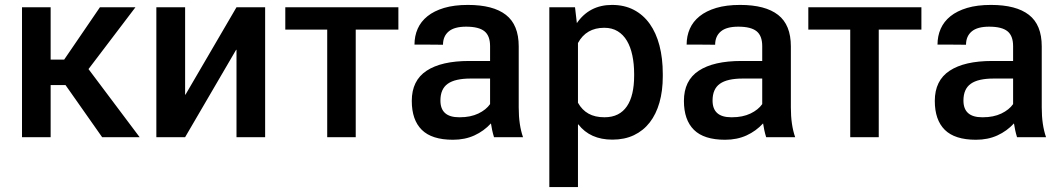

<svg xmlns="http://www.w3.org/2000/svg" viewBox="-20 -558 4320 781"><path d="M548 0H395.5L246.5 -212H186V0H69.5V-528.5H186V-315.5H241L386.5 -528.5H531L340 -277Z M1058.5 0H942V-355.5H940.5L733 0H616V-528.5H733V-173H734.5L942 -528.5H1058.5Z M1427 0H1311V-437.5H1140.5V-528.5H1600.5V-437.5H1427Z M1822.5 10.5Q1736.5 10.5 1695.8 -29.8Q1655 -70 1655 -147.5Q1655 -230.5 1715.2 -270.2Q1775.5 -310 1888.5 -310H1973.5V-370.5Q1973.5 -412.5 1950.5 -431Q1927.5 -449.5 1876 -449.5Q1828 -449.5 1805 -430Q1782 -410.5 1782 -376Q1753 -376 1724.5 -376.5H1722.5Q1719.5 -376.5 1716.5 -376.5H1714.5Q1712.5 -376.5 1710 -376.5H1708.5Q1705.5 -376.5 1703 -376.5H1701Q1700.5 -376.5 1699.5 -376.5H1697.5Q1696.5 -376.5 1696 -376.5H1675Q1673.5 -376.5 1672.5 -376.5H1670.5Q1669.5 -376.5 1668.5 -376.5H1666Q1666 -411.5 1679 -441Q1692 -470.5 1718.8 -492Q1745.5 -513.5 1786.5 -525.8Q1827.5 -538 1883.5 -538Q1986 -538 2038 -497.5Q2090 -457 2090 -369.5V-120.5Q2090 -50 2107.5 0H1989.5Q1985 -14.5 1982 -28.5Q1979 -42.5 1977 -56Q1948.5 -25 1909.8 -7.2Q1871 10.5 1822.5 10.5ZM1850.5 -81Q1894 -81 1925.8 -96.2Q1957.5 -111.5 1973.5 -134.5V-238.5H1894.5Q1831 -238.5 1801.2 -217.2Q1771.5 -196 1771.5 -149Q1771.5 -81 1847.5 -81Z M2331 203H2214.5V-528.5H2319L2326.5 -464Q2377.5 -538 2469.5 -538Q2519.5 -538 2558 -518Q2596.5 -498 2622.8 -461.2Q2649 -424.5 2662.5 -372.8Q2676 -321 2676 -257.5V-247Q2676 -188.5 2662.5 -141Q2649 -93.5 2623 -60Q2597 -26.5 2558.8 -8.2Q2520.5 10 2471 10Q2380.5 10 2332.5 -52H2332Q2331.5 -51.5 2331 -51.5ZM2439 -81Q2470 -81 2492.8 -92.5Q2515.5 -104 2530.2 -125.8Q2545 -147.5 2552.2 -178.8Q2559.5 -210 2559.5 -249.5V-257.5Q2559.5 -298 2552.2 -332.5Q2545 -367 2530.2 -392Q2515.5 -417 2492.5 -431Q2469.5 -445 2438 -445Q2364.5 -445 2331 -383V-140Q2347.5 -110.5 2373.8 -95.8Q2400 -81 2439 -81Z M2929.5 10.5Q2843.5 10.5 2802.8 -29.8Q2762 -70 2762 -147.5Q2762 -230.5 2822.2 -270.2Q2882.5 -310 2995.5 -310H3080.5V-370.5Q3080.5 -412.5 3057.5 -431Q3034.5 -449.5 2983 -449.5Q2935 -449.5 2912 -430Q2889 -410.5 2889 -376Q2860 -376 2831.5 -376.5H2829.5Q2826.5 -376.5 2823.5 -376.5H2821.5Q2819.5 -376.5 2817 -376.5H2815.5Q2812.5 -376.5 2810 -376.5H2808Q2807.5 -376.5 2806.5 -376.5H2804.5Q2803.5 -376.5 2803 -376.5H2782Q2780.5 -376.5 2779.5 -376.5H2777.5Q2776.5 -376.5 2775.5 -376.5H2773Q2773 -411.5 2786 -441Q2799 -470.5 2825.8 -492Q2852.5 -513.5 2893.5 -525.8Q2934.5 -538 2990.5 -538Q3093 -538 3145 -497.5Q3197 -457 3197 -369.5V-120.5Q3197 -50 3214.5 0H3096.5Q3092 -14.5 3089 -28.5Q3086 -42.5 3084 -56Q3055.5 -25 3016.8 -7.2Q2978 10.5 2929.5 10.5ZM2957.5 -81Q3001 -81 3032.8 -96.2Q3064.5 -111.5 3080.5 -134.5V-238.5H3001.5Q2938 -238.5 2908.2 -217.2Q2878.5 -196 2878.5 -149Q2878.5 -81 2954.5 -81Z M3554.5 0H3438.5V-437.5H3268V-528.5H3728V-437.5H3554.5Z M3950 10.5Q3864 10.5 3823.2 -29.8Q3782.5 -70 3782.5 -147.5Q3782.5 -230.5 3842.8 -270.2Q3903 -310 4016 -310H4101V-370.5Q4101 -412.5 4078 -431Q4055 -449.5 4003.5 -449.5Q3955.5 -449.5 3932.5 -430Q3909.5 -410.5 3909.5 -376Q3880.5 -376 3852 -376.5H3850Q3847 -376.5 3844 -376.5H3842Q3840 -376.5 3837.5 -376.5H3836Q3833 -376.5 3830.5 -376.5H3828.5Q3828 -376.5 3827 -376.5H3825Q3824 -376.5 3823.5 -376.5H3802.5Q3801 -376.5 3800 -376.5H3798Q3797 -376.5 3796 -376.5H3793.5Q3793.5 -411.5 3806.5 -441Q3819.5 -470.5 3846.2 -492Q3873 -513.5 3914 -525.8Q3955 -538 4011 -538Q4113.5 -538 4165.5 -497.5Q4217.5 -457 4217.5 -369.5V-120.5Q4217.5 -50 4235 0H4117Q4112.5 -14.5 4109.5 -28.5Q4106.5 -42.5 4104.5 -56Q4076 -25 4037.2 -7.2Q3998.5 10.5 3950 10.5ZM3978 -81Q4021.5 -81 4053.2 -96.2Q4085 -111.5 4101 -134.5V-238.5H4022Q3958.5 -238.5 3928.8 -217.2Q3899 -196 3899 -149Q3899 -81 3975 -81Z"/></svg>

Font: Roberto Sans Medium
Style: Regular
Weight: 500
Designer: Google (font) & Cristiano Sobral (main changes)
Version: Version 1.000;October 12, 2021;FontCreator 14.0.0.2814 64-bi